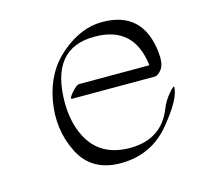

<svg xmlns="http://www.w3.org/2000/svg" viewBox="-70 -450 572 554"><g transform="rotate(-15 216.0 -173.5)"><path d="M137.2 -78.1Q174.3 -3.9 266.6 -5.1Q358.9 -6.3 391.1 -88.9Q399.9 -110.8 416.3 -129.9Q432.6 -148.9 432.1 -141.1Q431.2 -106 375 -38.3Q318.8 29.3 229.7 30.5Q140.6 31.7 104.5 -39.8Q68.4 -111.3 83.5 -195.1Q98.6 -278.8 158 -328.1Q217.3 -377.4 279.3 -377Q400.4 -377 414.1 -251Q418 -216.3 407 -200.9Q396 -185.5 384.3 -185.5H138.7Q130.4 -185.5 145.8 -203.4Q161.1 -221.2 169.4 -221.2H378.9Q364.7 -341.8 248 -341.8Q115.2 -342.8 115.2 -179.7Q115.7 -120.1 137.2 -78.1Z"/></g></svg>

Font: ML-NILA02
Style: Regular
Weight: 400
Version: Version ML-NILA02 1.0